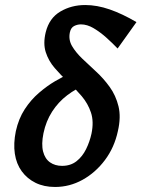

<svg xmlns="http://www.w3.org/2000/svg" viewBox="-20 -731 563 764"><path d="M199 13Q155 13 121.5 -3.5Q88 -20 66.5 -49.5Q45 -79 39 -119.5Q33 -160 43 -209Q54 -259 78.5 -296.5Q103 -334 135 -361.5Q167 -389 198.5 -407.5Q230 -426 255 -436.5Q280 -447 290 -452L324 -395Q283 -379 247.5 -352Q212 -325 187.5 -287Q163 -249 153 -201Q144 -157 151.5 -128Q159 -99 179 -85Q199 -71 227 -71Q261 -71 284.5 -89.5Q308 -108 322.5 -137.5Q337 -167 344 -199Q354 -247 342 -283Q330 -319 305 -348.5Q280 -378 251 -405Q222 -432 197.5 -460.5Q173 -489 162 -523.5Q151 -558 162 -603Q176 -659 220 -685Q264 -711 319 -711Q366 -711 416.5 -693.5Q467 -676 523 -643L448 -538Q428 -559 403.5 -581Q379 -603 353 -618.5Q327 -634 302 -634Q288 -634 275 -627.5Q262 -621 258 -602Q252 -573 266.5 -548Q281 -523 307 -498Q333 -473 362.5 -446Q392 -419 416.5 -385Q441 -351 451.5 -308Q462 -265 449 -209Q435 -144 397.5 -94Q360 -44 308.5 -15.5Q257 13 199 13Z"/></svg>

Font: Ysabeau Office
Style: Bold Italic
Weight: 700
Italic angle: -12°
Designer: Christian Thalmann (Catharsis Fonts)
Version: Version 2.001;gftools[0.9.30]; featfreeze: tnum,lnum,ss02